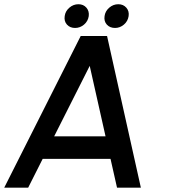

<svg xmlns="http://www.w3.org/2000/svg" viewBox="-50 -866 781 886"><path d="M322.5 -700H444L600 0H490L460 -133H147L80 0H-30.5ZM200 -237H437L364 -562ZM296.5 -737Q273 -737 259 -752.5Q245 -768 248.5 -791.5Q251.5 -814.5 270 -830.5Q288.5 -846.5 312 -846.5Q335 -846.5 348.8 -830.5Q362.5 -814.5 359.5 -791.5Q356 -768 337.8 -752.5Q319.5 -737 296.5 -737ZM481 -737Q457 -737 443 -752.5Q429 -768 432.5 -791.5Q435.5 -814.5 454 -830.5Q472.5 -846.5 496 -846.5Q519 -846.5 533 -830.5Q547 -814.5 543.5 -791.5Q540 -768 521.8 -752.5Q503.5 -737 481 -737Z"/></svg>

Font: Urbanist SemiBold
Style: Italic
Weight: 600
Italic angle: -8°
Designer: Corey Hu
Foundry: Corey Hu
Version: Version 1.321; ttfautohint (v1.8.4.7-5d5b)